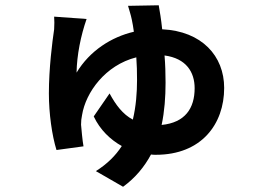

<svg xmlns="http://www.w3.org/2000/svg" viewBox="-20 -623 996 727"><path d="M592 -149.9C603 -201.7 606.9 -256 606.9 -310C606.9 -344.1 605.8 -380 603 -413C685 -402 717 -350.1 717 -289.1C717 -213.1 681.1 -158.7 592 -149.9ZM464.8 -600.9C469.8 -582.7 475.1 -568.2 479 -549C481.9 -535.2 484.7 -519.9 486.9 -502.8C402 -483 320 -431.1 269.9 -348C271 -414.1 285.9 -488.3 307.9 -551.1L185 -560C186.1 -547.9 186.1 -528.1 185 -512.1C177.9 -464.1 165.1 -364.3 165.1 -269.2C165.1 -193.2 176.8 -110.1 193.9 -55L296.2 -68.9C292.3 -88.8 288 -137.8 286.9 -150.9C286.9 -164.1 288 -174.7 290.8 -187.9C304.7 -272.7 378.2 -376.1 496.1 -405.9C498.2 -378.9 498.9 -349.8 498.9 -320C498.9 -272 495 -220.2 483 -170.1C445 -190 418 -226.2 394.9 -269.2L334.9 -182.2C359 -131 398.1 -94.1 441.1 -70C418 -34.1 386 -2.1 343 24.9L446 84.2C492.9 50.1 527 8.2 551.8 -38C556.8 -36.9 563.9 -36.9 570 -36.9C742.9 -36.9 828.8 -153.1 828.8 -290.1C828.8 -411.2 744 -505 594.1 -512.1C590.2 -550.1 584.9 -581 581 -603Z"/></svg>

Font: Karasuma Gothic
Style: Bold
Weight: 700
Designer: Rasmus Andersson / Ryoko Nishizuka
Foundry: Genbu
Version: Version 1.00